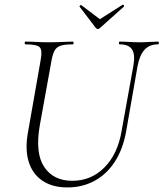

<svg xmlns="http://www.w3.org/2000/svg" viewBox="-20 -807 715 840"><path d="M564 -522Q572 -569 557.5 -591Q543 -613 504 -613Q500 -613 500 -619Q500 -625 504 -625Q524 -625 545 -623.5Q566 -622 591 -622Q613 -622 634 -623.5Q655 -625 671 -625Q675 -625 675 -619Q675 -613 671 -613Q634 -613 612.5 -589.5Q591 -566 582 -519L532 -233Q518 -154 482 -99Q446 -44 393 -15.5Q340 13 275 13Q209 13 165.5 -16.5Q122 -46 105.5 -99.5Q89 -153 102 -226L158 -545Q166 -588 153.5 -600.5Q141 -613 91 -613Q88 -613 88 -619Q88 -625 91 -625Q113 -625 139.5 -623.5Q166 -622 194 -622Q226 -622 252.5 -623.5Q279 -625 298 -625Q302 -625 302 -619Q302 -613 298 -613Q264 -613 245.5 -607Q227 -601 218.5 -585Q210 -569 205 -540L154 -258Q133 -137 173.5 -76.5Q214 -16 296 -16Q379 -16 437 -74.5Q495 -133 512 -234ZM399 -685 328 -778Q327 -780 330.5 -783Q334 -786 335 -785L417 -723L516 -786Q519 -788 521.5 -784Q524 -780 522 -778L418 -685Q408 -675 399 -685Z"/></svg>

Font: Cormorant Light
Style: Italic
Weight: 300
Italic angle: -10°
Designer: Christian Thalmann (Catharsis Fonts)
Foundry: Catharsis Fonts
Version: Version 4.000